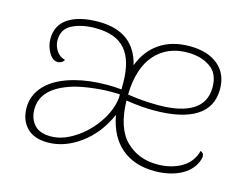

<svg xmlns="http://www.w3.org/2000/svg" viewBox="-78 -637 1005 775"><g transform="rotate(15 424.5 -250.0)"><path d="M793 -95Q793 -87 787 -72Q769 -31 724 -9.5Q679 12 620 12Q535 12 481 -33.5Q427 -79 411 -167Q374 -83 308.5 -35.5Q243 12 173 12Q115 12 85 -19.5Q55 -51 55 -102Q55 -156 94.5 -197Q134 -238 212 -259Q272 -275 348 -275Q378 -275 406 -272V-275V-298Q406 -392 366.5 -438Q327 -484 241 -484Q186 -484 145.5 -464.5Q105 -445 105 -397Q105 -375 118 -354.5Q131 -334 155 -328Q150 -319 142 -315.5Q134 -312 128 -312Q107 -312 91.5 -338.5Q76 -365 76 -395Q76 -453 121.5 -482.5Q167 -512 247 -512Q396 -512 428 -379Q452 -443 503 -477.5Q554 -512 628 -512Q703 -512 746.5 -476Q790 -440 790 -375Q790 -300 729.5 -262Q669 -224 553 -224Q501 -224 437 -234Q440 -119 492 -68Q544 -17 623 -17Q680 -17 723 -41.5Q766 -66 779 -115Q793 -110 793 -95ZM437 -259Q500 -249 565 -249Q660 -249 709.5 -280.5Q759 -312 759 -375Q759 -433 720.5 -459Q682 -485 626 -485Q542 -485 491 -428Q440 -371 437 -259ZM405 -237V-243V-251Q395 -252 371 -252Q332 -252 288.5 -246.5Q245 -241 214 -232Q87 -194 87 -104Q87 -66 109 -40.5Q131 -15 179 -15Q227 -15 277.5 -47.5Q328 -80 363.5 -131.5Q399 -183 405 -237Z"/></g></svg>

Font: Arima Madurai Thin
Style: Regular
Weight: 250
Designer: Joana Correia and Natanael Gama
Foundry: NDISCOVER
Version: Version 1.020; ttfautohint (v1.5) -l 7 -r 28 -G 50 -x 13 -D 